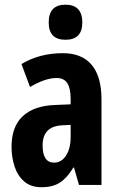

<svg xmlns="http://www.w3.org/2000/svg" viewBox="-20 -782 504 812"><path d="M246.1 -557.1Q325.7 -557.1 367.4 -508.1Q409.2 -459 409.2 -361.8V0H314L293 -73.2H290Q265.1 -31.2 234.6 -10.7Q204.1 9.8 155.8 9.8Q110.4 9.8 82.3 -14.6Q54.2 -39.1 41.5 -78.1Q28.8 -117.2 28.8 -161.1Q28.8 -246.6 76.2 -290.5Q123.5 -334.5 210.9 -337.9L278.8 -340.8V-362.8Q278.8 -407.7 264.9 -429.9Q251 -452.1 219.2 -452.1Q171.4 -452.1 106.9 -414.1L70.8 -511.2Q147 -557.1 246.1 -557.1ZM278.8 -253.9 242.2 -252Q160.2 -247.6 160.2 -167Q160.2 -94.2 209 -94.2Q239.7 -94.2 259.3 -124Q278.8 -153.8 278.8 -204.1ZM256.8 -762.2Q328.1 -762.2 328.1 -687Q328.1 -613.8 256.8 -613.8Q186 -613.8 186 -687Q186 -762.2 256.8 -762.2Z"/></svg>

Font: Open Sans Condensed
Style: Bold
Weight: 700
Width: 3
Designer: Monotype Design Team
Foundry: Monotype Imaging Inc.
Version: Version 3.003; ttfautohint (v1.8.4)